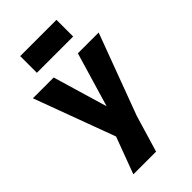

<svg xmlns="http://www.w3.org/2000/svg" viewBox="-286 -840 1123 1123"><g transform="rotate(-45 275.5 -278.5)"><path d="M277 -192 377 -530H549L362 -28L294 200H106L191 -28L5 -530H177ZM127 -619V-757H427V-619Z"/></g></svg>

Font: Cooper Hewitt
Style: Bold
Weight: 711
Designer: Village Type and Design LLC
Foundry: Cooper Hewitt Smithsonian Design Museum
Version: 1.000